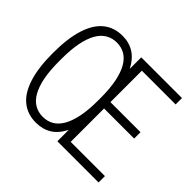

<svg xmlns="http://www.w3.org/2000/svg" viewBox="-165 -898 1110 1110"><g transform="rotate(45 390.0 -343.0)"><path d="M253 12Q184 12 136 -27Q88 -66 63 -145Q38 -224 38 -343Q38 -462 63 -541Q88 -620 136 -659Q184 -698 253 -698Q308 -698 349 -671.5Q390 -645 417 -592V-686H750V-634H474V-377H720V-325H474V-52H754V0H417V-93Q390 -39 349 -13.5Q308 12 253 12ZM257 -40Q295 -40 324.5 -57.5Q354 -75 374.5 -111Q395 -147 406 -202Q417 -257 417 -333V-354Q417 -430 406 -485Q395 -540 374.5 -576Q354 -612 324.5 -629.5Q295 -647 257 -647Q220 -647 190 -629.5Q160 -612 139.5 -576Q119 -540 108 -485Q97 -430 97 -354V-333Q97 -257 108 -202Q119 -147 139.5 -111Q160 -75 190 -57.5Q220 -40 257 -40Z"/></g></svg>

Font: Archivo ExtraCondensed ExtraLight
Style: Regular
Weight: 250
Width: 2
Designer: Hector Gatti
Foundry: Omnibus-Type
Version: Version 2.001